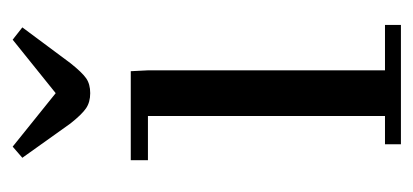

<svg xmlns="http://www.w3.org/2000/svg" viewBox="-200 -472 671 312"><g transform="rotate(-90 136.0 -315.5)"><path d="M32.2 -411.1V-439H176.8L178.2 -411.1V-25.9H252V0H58.1V-25.9H104V-411.1ZM36.1 -615.2 54.2 -630.9 141.1 -561 228 -630.9 248 -615.2 189.9 -537.1Q174.8 -518.1 165.3 -511.5Q155.8 -504.9 141.1 -504.9Q126.5 -504.9 116.5 -511.7Q106.4 -518.6 91.8 -537.1Z"/></g></svg>

Font: Dehuti
Style: Book
Weight: 400
Version: Version 1.2